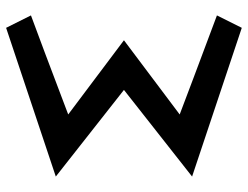

<svg xmlns="http://www.w3.org/2000/svg" viewBox="-110 -690 800 619"><g transform="rotate(-90 289.5 -380.0)"><path d="M509.8 0Q389.6 -40 30.3 -160.2Q99.6 -214.8 309.6 -379.9Q240.2 -434.6 30.3 -599.6Q150.4 -639.6 509.8 -759.8Q519.5 -740.2 549.8 -679.7Q469.7 -650.4 230.5 -559.6Q290 -514.6 469.7 -379.9Q410.2 -335 230.5 -200.2Q309.6 -169.9 549.8 -80.1Q540 -59.6 509.8 0Z"/></g></svg>

Font: Alibu-Mazigh Belkasim 1
Style: Bold
Weight: 400
Designer: Mazigh Moubarik Belkasim
Version: Version 1.0